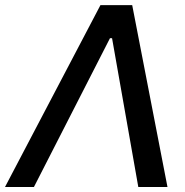

<svg xmlns="http://www.w3.org/2000/svg" viewBox="-61 -748 739 768"><path d="M74.7 0H-41L340.8 -727.5H467.8L608.9 0H492.2L387.2 -595.2H378.9Z"/></svg>

Font: Inter Tight Medium
Style: Italic
Weight: 500
Italic angle: -9.39999°
Designer: Rasmus Andersson
Foundry: rsms
Version: Version 3.004